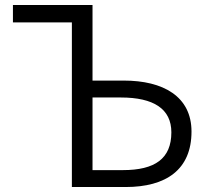

<svg xmlns="http://www.w3.org/2000/svg" viewBox="-20 -752 841 772"><path d="M269 0H485C648 0 750 -70 750 -223C750 -365 635 -428 478 -428H352V-732H32V-662H269ZM352 -68V-360H466C598 -360 669 -314 669 -220C669 -114 603 -68 474 -68Z"/></svg>

Font: Noto Sans CJK JP DemiLight
Style: Regular
Weight: 350
Designer: Ryoko NISHIZUKA (kana & ideographs); Paul D. Hunt (Latin, Greek & Cyrillic); Wenlong ZHANG (bopomofo); Sandoll Communica
Foundry: Adobe Systems Incorporated
Version: Version 1.004;PS 1.004;hotconv 1.0.82;makeotf.lib2.5.63406